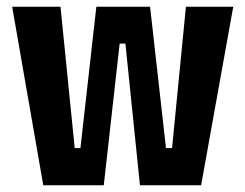

<svg xmlns="http://www.w3.org/2000/svg" viewBox="-20 -548 725 568"><path d="M108 0 16 -528H159L201 -110H218L265 -528H424L471 -110H489L530 -528H670L575 0H394L351 -419H334L287 0Z"/></svg>

Font: Bricolage Grotesque 12pt Condensed Bricolage Grotesque 10pt Condensed Regular
Style: Bold
Weight: 700
Width: 3
Designer: Mathieu Triay
Foundry: Atelier Triay
Version: Version 1.001; ttfautohint (v1.8.4.7-5d5b);gftools[0.9.33.de